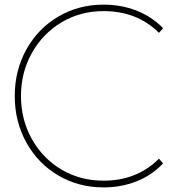

<svg xmlns="http://www.w3.org/2000/svg" viewBox="-20 -801 757 824"><path d="M43.3 -388.9Q43.3 -498.9 93.3 -588.9Q143.3 -678.9 230.6 -730Q317.8 -781.1 424.4 -781.1Q500 -781.1 565.6 -755.6Q631.1 -730 680 -680L662.2 -660Q568.9 -753.3 424.4 -753.3Q324.4 -753.3 243.9 -705Q163.3 -656.7 116.7 -573.3Q70 -490 70 -388.9Q70 -287.8 116.7 -204.4Q163.3 -121.1 243.9 -73.3Q324.4 -25.6 424.4 -25.6Q567.8 -25.6 662.2 -120L680 -100Q632.2 -48.9 566.1 -22.8Q500 3.3 424.4 3.3Q317.8 3.3 230.6 -47.8Q143.3 -98.9 93.3 -188.9Q43.3 -278.9 43.3 -388.9Z"/></svg>

Font: Paperlogy 1 Thin
Style: Regular
Weight: 250
Designer: redesigned by Lee Juim, glyphs from Gmarket Sans & Montserrat
Foundry: PT&
Version: Version 1.001